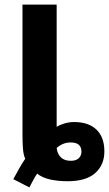

<svg xmlns="http://www.w3.org/2000/svg" viewBox="-20 -780 475 837"><path d="M108 37 38 1Q51 -23 64 -46Q77 -69 90 -88Q82 -105 80 -133Q78 -161 78 -193V-760H227V-227Q241 -236 261.5 -242Q282 -248 303 -248Q366 -248 400.5 -215Q435 -182 435 -120Q435 -61 395 -25.5Q355 10 275 10Q233 10 199 2.5Q165 -5 142 -23Q133 -10 125.5 4Q118 18 108 37ZM289 -79Q311 -79 323 -90Q335 -101 335 -119Q335 -159 288 -159Q254 -159 227 -135Q230 -109 245.5 -94Q261 -79 289 -79Z"/></svg>

Font: Noto IKEA Latin
Style: Bold
Weight: 700
Designer: Monotype Design Team
Foundry: Monotype Imaging Inc.
Version: Version 1.0